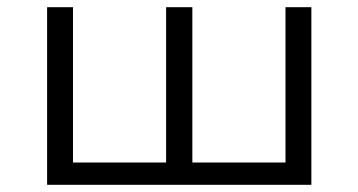

<svg xmlns="http://www.w3.org/2000/svg" viewBox="-20 -514 997 534"><path d="M111 0V-494H183V-62H442V-494H515V-62H774V-494H846V0Z"/></svg>

Font: Nunito Sans 7pt SemiExpanded Light
Style: Regular
Weight: 300
Width: 6
Designer: Vernon Adams
Foundry: Vernon Adams
Version: Version 3.101;gftools[0.9.27]